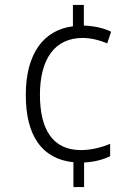

<svg xmlns="http://www.w3.org/2000/svg" viewBox="-20 -744 556 774"><path d="M318 -641V-724H274V-638C155 -623 84 -527 84 -361C84 -197 149 -103 276 -90V10H319V-89C362 -91 396 -101 424 -114V-164C389 -150 350 -139 306 -139C194 -139 141 -220 141 -362C141 -505 200 -591 313 -591C344 -591 380 -583 412 -569L428 -616C398 -631 361 -639 318 -641Z"/></svg>

Font: Noto Sans Ethiopic SemiCondensed Light
Style: Regular
Weight: 300
Width: 4
Designer: Monotype Design Team
Foundry: Monotype Imaging Inc.
Version: Version 2.102